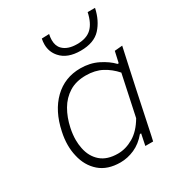

<svg xmlns="http://www.w3.org/2000/svg" viewBox="-177 -848 899 972"><g transform="rotate(-30 273.0 -362.0)"><path d="M394 0Q396.5 -13.5 399.5 -27L407.5 -66H400.5Q367.5 -26.5 326.8 -8.5Q286 9.5 244.5 9.5Q169 9.5 123.5 -30.2Q78 -70 63.5 -135Q56 -166 56 -200Q56 -236 64.5 -274.5Q87 -382.5 150.2 -443.8Q213.5 -505 304.5 -505Q361 -505 406.2 -482.5Q451.5 -460 480 -430H486.5L501 -494.5L546.5 -498.5Q534 -440.5 522 -386.5Q509.5 -332 497 -270.5L446 -28.5Q443 -14 439.5 0ZM255.5 -35.5Q301.5 -35.5 346 -61.5Q390.5 -87.5 424 -145L474.5 -382.5Q444 -417.5 404.2 -438.8Q364.5 -460 310.5 -460Q253.5 -460 213.2 -435Q173 -410 148 -367Q123 -324 111.5 -269.5Q104 -234 104 -202.5Q104 -176.5 109 -152.5Q119.5 -99 156 -67.2Q192.5 -35.5 255.5 -35.5ZM352.5 -581Q275 -581 237 -624.5Q208.5 -656.5 208.5 -700.5Q208.5 -716 212 -733L255.5 -734.5Q251.5 -716 251.5 -701Q251.5 -666.5 271 -647Q298.5 -619 353.5 -619Q408.5 -619 438 -646.8Q467.5 -674.5 480 -733H523Q509 -666.5 470 -623.8Q431 -581 352.5 -581Z"/></g></svg>

Font: Heraclito ExtraLight
Style: Italic
Weight: 200
Italic angle: -12°
Designer: Kostas Bartsokas (font) & Cristiano Sobral (main changes)
Foundry: Kostas Bartsokas (font) & Cristiano Sobral (main changes)
Version: Version 1.00;July 8, 2020;FontCreator 13.0.0.2655 64-bit